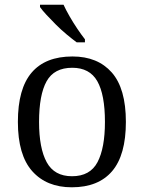

<svg xmlns="http://www.w3.org/2000/svg" viewBox="-20 -786 612 816"><path d="M285 10Q178 10 117 -58.5Q56 -127 56 -268Q56 -409 114.5 -477.5Q173 -546 288 -546Q395 -546 455 -478Q515 -410 515 -268Q515 -127 456.5 -58.5Q398 10 285 10ZM286 -37Q363 -37 394.5 -97Q426 -157 426 -268Q426 -384 393.5 -441Q361 -498 287 -498Q210 -498 178 -440.5Q146 -383 146 -268Q146 -156 178.5 -96.5Q211 -37 286 -37ZM306 -606Q287 -620 263.5 -639.5Q240 -659 218 -681Q196 -703 177.5 -723Q159 -743 150 -756V-766H250Q260 -744 275.5 -717Q291 -690 308.5 -664Q326 -638 341 -619V-606Z"/></svg>

Font: Noto Serif Hentaigana EL
Style: Regular
Weight: 400
Designer: Kazuhiro Yamada
Foundry: nipponia
Version: Version 1.000